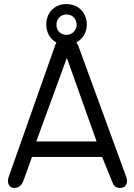

<svg xmlns="http://www.w3.org/2000/svg" viewBox="-20 -922 657 942"><path d="M308 -638 454 -228H158ZM307 -751C274 -751 257 -774 257 -801C257 -828 276 -851 307 -851C338 -851 356 -827 356 -800C356 -775 335 -751 307 -751ZM306 -902C242 -902 207 -854 207 -802C207 -762 226 -730 257 -713C254 -708 251 -702 249 -695L23 -55C21 -49 19 -42 19 -35C19 -17 28 0 51 0C72 0 87 -13 96 -38L137 -152H481L533 -24C539 -8 551 0 569 0C591 0 603 -14 603 -34C603 -40 602 -48 599 -55L365 -695C362 -702 359 -708 355 -714C386 -731 406 -763 406 -801C406 -858 366 -902 306 -902Z"/></svg>

Font: Numismatica Pro
Style: Regular
Weight: 400
Designer: Chris Hopkins
Foundry: Edward C. D. Hopkins
Version: Version 2.19D